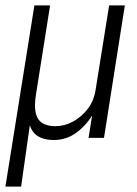

<svg xmlns="http://www.w3.org/2000/svg" viewBox="-25 -509 507 709"><path d="M-5 180 102 -489H160L108 -161Q101 -117 107 -91.5Q113 -66 131.5 -54.5Q150 -43 179 -43Q213 -43 244.5 -60Q276 -77 299 -107Q322 -137 328 -177L378 -489H436L359 0H302L317 -94H322Q297 -49 259 -20.5Q221 8 174 8Q131 8 107.5 -11.5Q84 -31 79 -75L89 -74L53 180Z"/></svg>

Font: Nunito Sans 10pt Condensed Light
Style: Italic
Weight: 300
Width: 3
Italic angle: -9°
Designer: Vernon Adams
Foundry: Vernon Adams
Version: Version 3.101;gftools[0.9.27]